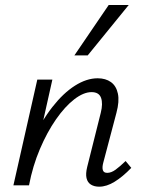

<svg xmlns="http://www.w3.org/2000/svg" viewBox="-20 -726 561 752"><path d="M368.4 5.2Q349.4 5.2 336.1 -3Q322.9 -11.2 318.9 -28.4Q314.9 -45.6 321.6 -72.5L374.7 -284.3Q383.8 -320.2 375.8 -342.7Q367.7 -365.2 338.6 -365.2Q307.4 -365.2 270.8 -337Q234.3 -308.7 199.4 -258.6Q164.5 -208.5 136.3 -142.3Q108.1 -76 93.6 0H48.7Q71.8 -97 107 -174.5Q142.2 -252 184.9 -306.6Q227.6 -361.3 273.3 -390.3Q319 -419.4 362.6 -419.4Q393.7 -419.4 414.5 -404.5Q435.3 -389.5 441.7 -359.5Q448.2 -329.5 436 -284L384.5 -89Q379.5 -70.5 382.8 -59.8Q386 -49 400 -49Q415.7 -49 432.7 -61.4Q449.7 -73.8 472 -95.3L494.2 -68.5Q460.6 -33.7 429.1 -14.3Q397.6 5.2 368.4 5.2ZM32.5 0 126.1 -414.2H185.1L92.5 0ZM271.4 -509.1 405.8 -706.5H484.2L323.6 -509.1Z"/></svg>

Font: Ysabeau
Style: Bold Italic
Weight: 700
Italic angle: -12°
Designer: Christian Thalmann (Catharsis Fonts)
Version: Version 2.002